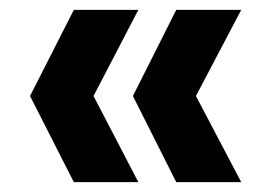

<svg xmlns="http://www.w3.org/2000/svg" viewBox="-20 -490 560 390"><path d="M338 -120 250 -295 338 -470H470L378 -295L470 -120ZM130 -120 41 -295 130 -470H261L170 -295L261 -120Z"/></svg>

Font: DM Sans 12pt ExtraBold
Style: Regular
Weight: 800
Version: Version 4.004;gftools[0.9.30]